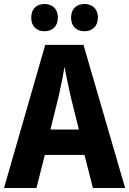

<svg xmlns="http://www.w3.org/2000/svg" viewBox="-20 -939 645 959"><path d="M136 -851C136 -806 164 -783 202 -783C241 -783 269 -807 269 -851C269 -896 241 -919 202 -919C164 -919 136 -896 136 -851ZM335 -851C335 -807 362 -783 402 -783C440 -783 469 -807 469 -851C469 -896 440 -919 402 -919C363 -919 335 -896 335 -851ZM444 0H605L397 -715H206L0 0H162L204 -165H402ZM332 -461 374 -292H232L274 -462C284 -506 296 -566 302 -606C309 -567 323 -502 332 -461Z"/></svg>

Font: Noto Sans Oriya Cond Bold
Style: Bold
Weight: 700
Width: 3
Designer: Amélie Bonet and Sol Matas
Foundry: Google LLC
Version: Version 2.006